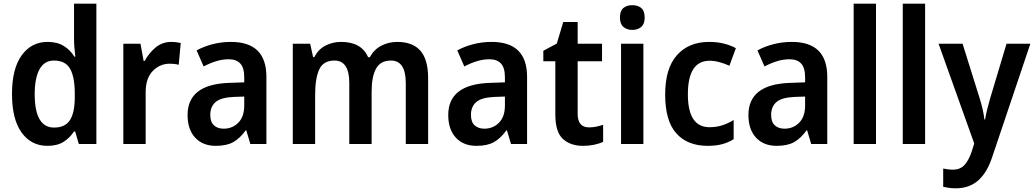

<svg xmlns="http://www.w3.org/2000/svg" viewBox="-20 -780 5602 1040"><path d="M237 10Q149 10 97 -62Q45 -134 45 -271Q45 -408 97.5 -480.5Q150 -553 238 -553Q290 -553 325.5 -531Q361 -509 383 -473H388Q386 -493 383.5 -518.5Q381 -544 381 -566V-760H502V0H407L387 -68H381Q358 -33 324 -11.5Q290 10 237 10ZM273 -89Q333 -89 359 -129.5Q385 -170 385 -253V-274Q385 -362 360 -407Q335 -452 272 -452Q220 -452 194 -404.5Q168 -357 168 -270Q168 -89 273 -89Z M908 -553Q935 -553 959 -547L948 -429Q938 -432 925 -433.5Q912 -435 900 -435Q846 -435 807.5 -395.5Q769 -356 769 -280V0H648V-543H741L758 -450H764Q786 -492 822.5 -522.5Q859 -553 908 -553Z M1231 -553Q1423 -553 1423 -364V0H1336L1314 -74H1311Q1280 -31 1244 -10.5Q1208 10 1149 10Q1078 10 1037 -34.5Q996 -79 996 -157Q996 -323 1220 -331L1303 -334V-361Q1303 -413 1281.5 -436Q1260 -459 1219 -459Q1185 -459 1151 -448.5Q1117 -438 1083 -420L1045 -507Q1083 -528 1131 -540.5Q1179 -553 1231 -553ZM1246 -255Q1176 -252 1147.5 -227Q1119 -202 1119 -158Q1119 -119 1139 -101Q1159 -83 1191 -83Q1239 -83 1271 -115.5Q1303 -148 1303 -209V-257Z M2132 -553Q2215 -553 2257 -505.5Q2299 -458 2299 -356V0H2178V-329Q2178 -452 2098 -452Q2041 -452 2017 -408.5Q1993 -365 1993 -283V0H1872V-330Q1872 -452 1792 -452Q1731 -452 1709 -403.5Q1687 -355 1687 -266V0H1566V-543H1660L1676 -471H1683Q1704 -513 1743 -533Q1782 -553 1828 -553Q1938 -553 1974 -470H1983Q2006 -512 2045.5 -532.5Q2085 -553 2132 -553Z M2643 -553Q2835 -553 2835 -364V0H2748L2726 -74H2723Q2692 -31 2656 -10.5Q2620 10 2561 10Q2490 10 2449 -34.5Q2408 -79 2408 -157Q2408 -323 2632 -331L2715 -334V-361Q2715 -413 2693.5 -436Q2672 -459 2631 -459Q2597 -459 2563 -448.5Q2529 -438 2495 -420L2457 -507Q2495 -528 2543 -540.5Q2591 -553 2643 -553ZM2658 -255Q2588 -252 2559.5 -227Q2531 -202 2531 -158Q2531 -119 2551 -101Q2571 -83 2603 -83Q2651 -83 2683 -115.5Q2715 -148 2715 -209V-257Z M3171 -90Q3191 -90 3210 -94Q3229 -98 3247 -104V-12Q3227 -2 3198.5 4Q3170 10 3138 10Q3070 10 3029 -27.5Q2988 -65 2988 -160V-448H2923V-505L2996 -544L3031 -661H3109V-543H3241V-448H3109V-163Q3109 -90 3171 -90Z M3405 -752Q3435 -752 3453.5 -736.5Q3472 -721 3472 -685Q3472 -650 3453 -634Q3434 -618 3405 -618Q3376 -618 3357 -634Q3338 -650 3338 -685Q3338 -721 3356.5 -736.5Q3375 -752 3405 -752ZM3465 -543V0H3344V-543Z M3814 10Q3704 10 3643.5 -57.5Q3583 -125 3583 -268Q3583 -410 3647 -481.5Q3711 -553 3821 -553Q3866 -553 3902.5 -543.5Q3939 -534 3966 -519L3931 -424Q3904 -436 3876.5 -443.5Q3849 -451 3824 -451Q3706 -451 3706 -269Q3706 -91 3823 -91Q3861 -91 3893 -101.5Q3925 -112 3954 -130V-26Q3925 -8 3891.5 1Q3858 10 3814 10Z M4269 -553Q4461 -553 4461 -364V0H4374L4352 -74H4349Q4318 -31 4282 -10.5Q4246 10 4187 10Q4116 10 4075 -34.5Q4034 -79 4034 -157Q4034 -323 4258 -331L4341 -334V-361Q4341 -413 4319.5 -436Q4298 -459 4257 -459Q4223 -459 4189 -448.5Q4155 -438 4121 -420L4083 -507Q4121 -528 4169 -540.5Q4217 -553 4269 -553ZM4284 -255Q4214 -252 4185.5 -227Q4157 -202 4157 -158Q4157 -119 4177 -101Q4197 -83 4229 -83Q4277 -83 4309 -115.5Q4341 -148 4341 -209V-257Z M4725 0H4604V-760H4725Z M4991 0H4870V-760H4991Z M5064 -543H5194L5287 -246Q5296 -217 5302.5 -189Q5309 -161 5312 -133H5316Q5320 -158 5327 -186.5Q5334 -215 5343 -246L5432 -543H5561L5355 69Q5327 155 5278.5 197.5Q5230 240 5158 240Q5137 240 5120 237.5Q5103 235 5089 232V133Q5100 135 5113.5 137Q5127 139 5141 139Q5181 139 5204 114Q5227 89 5243 42L5257 -3Z"/></svg>

Font: Noto Sans Devanagari SemiCondensed SemiBold
Style: Regular
Weight: 600
Width: 4
Designer: Jelle Bosma - Monotype Design Team
Foundry: Monotype Imaging Inc.
Version: Version 2.004; ttfautohint (v1.8.4.7-5d5b)